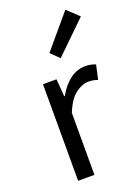

<svg xmlns="http://www.w3.org/2000/svg" viewBox="-148 -845 657 908"><g transform="rotate(-20 180.0 -390.5)"><path d="M82 0V-486H150L157 -398H160Q185 -444 220.5 -471Q256 -498 298 -498Q327 -498 350 -488L334 -416Q322 -420 312 -422Q302 -424 287 -424Q256 -424 222.5 -399Q189 -374 164 -312V0ZM203 -573 161 -614 302 -781 360 -726Z"/></g></svg>

Font: Pinyin1712
Style: Regular
Weight: 400
Version: Version 1